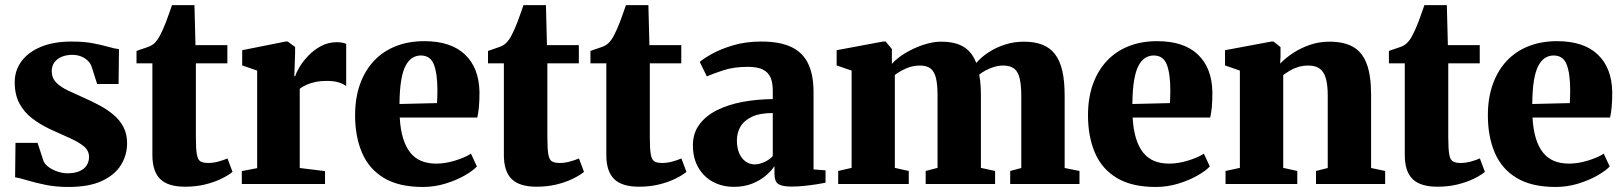

<svg xmlns="http://www.w3.org/2000/svg" viewBox="-20 -713 6292 744"><path d="M245 11.5Q196.5 11.5 156.2 3.2Q116 -5 86 -14.2Q56 -23.5 38.5 -26L40 -159.5H125.5L149 -88Q155 -75 170.5 -64.2Q186 -53.5 205 -47.5Q224 -41.5 241 -41.5Q269.5 -41.5 288.2 -49.8Q307 -58 316 -72.5Q325 -87 325 -104.5Q325 -129 305.8 -145.2Q286.5 -161.5 253 -176.8Q219.5 -192 176 -211.5Q136.5 -230 105 -254Q73.5 -278 55.2 -312.2Q37 -346.5 37 -394.5Q37 -439.5 62.8 -475Q88.5 -510.5 137.8 -531.2Q187 -552 257.5 -552Q306.5 -552 341 -545.2Q375.5 -538.5 399.8 -531.5Q424 -524.5 441 -522.5L439.5 -387.5H356.5L334.5 -456Q329.5 -469.5 318.8 -479.2Q308 -489 293 -494.8Q278 -500.5 260.5 -500.5Q236.5 -500.5 218.2 -492.5Q200 -484.5 190.2 -470.5Q180.5 -456.5 180.5 -437.5Q180.5 -410.5 198.2 -392.8Q216 -375 245 -361.5Q274 -348 306.5 -333.5Q337 -320 366.8 -304Q396.5 -288 420.2 -268Q444 -248 458.2 -221Q472.5 -194 472.5 -158Q472.5 -112.5 449 -74Q425.5 -35.5 375.2 -12Q325 11.5 245 11.5Z M697 10.5Q631 10.5 600.8 -19.2Q570.5 -49 570.5 -112.5V-467.5H509V-515.5Q521.5 -520.5 533.8 -524.2Q546 -528 556.8 -532.2Q567.5 -536.5 575 -542.5Q583 -549.5 589.2 -558Q595.5 -566.5 600.8 -577.2Q606 -588 611.5 -599.5Q617 -611.5 623 -627.2Q629 -643 635 -660.2Q641 -677.5 646.5 -693H733.5L737.5 -538H861V-467.5H739V-183.5Q739 -136.5 742.8 -115Q746.5 -93.5 757 -87.5Q767.5 -81.5 786.5 -81.5Q806.5 -81.5 826.5 -87Q846.5 -92.5 861.5 -99L881 -47Q864 -33 836.5 -19.8Q809 -6.5 773.8 2Q738.5 10.5 697 10.5Z M917 0V-50L976.5 -61.5V-439.5L918.5 -459.5V-518.5L1086.5 -552H1095L1123.5 -531V-507L1120.5 -417.5H1124Q1127.5 -431 1140.5 -453Q1153.5 -475 1174.8 -497.2Q1196 -519.5 1224 -534.5Q1252 -549.5 1285 -549.5Q1298 -549.5 1307 -547.5Q1316 -545.5 1321.5 -543V-379.5Q1311.5 -387.5 1293.2 -393.5Q1275 -399.5 1245.5 -399.5Q1221.5 -399.5 1201.8 -395.2Q1182 -391 1166.8 -384Q1151.5 -377 1141.5 -369V-62L1239.5 -50V0Z M1618.5 11.5Q1525.5 11.5 1467.5 -23.5Q1409.5 -58.5 1382.8 -121.2Q1356 -184 1356 -266Q1356 -334 1375.2 -387.2Q1394.5 -440.5 1429.8 -477.8Q1465 -515 1514.2 -534.2Q1563.5 -553.5 1624 -553.5Q1727 -553.5 1781.5 -502Q1836 -450.5 1838 -357Q1838 -323 1835.8 -298.5Q1833.5 -274 1829.5 -257.5H1529Q1531.5 -211.5 1541.8 -177.8Q1552 -144 1569.5 -122Q1587 -100 1612.2 -89.5Q1637.5 -79 1670.5 -79Q1706 -79 1744.5 -91Q1783 -103 1805 -117.5L1828 -68Q1813.5 -52 1781.5 -33.5Q1749.5 -15 1707 -1.8Q1664.5 11.5 1618.5 11.5ZM1528 -310 1673.5 -313.5Q1674 -326 1674.5 -338Q1675 -350 1675 -363Q1675 -427 1661.5 -462.5Q1648 -498 1610.5 -498Q1593.5 -498 1578.8 -489.2Q1564 -480.5 1552.5 -459.8Q1541 -439 1534.8 -402.5Q1528.5 -366 1528 -310Z M2059 10.5Q1993 10.5 1962.8 -19.2Q1932.5 -49 1932.5 -112.5V-467.5H1871V-515.5Q1883.5 -520.5 1895.8 -524.2Q1908 -528 1918.8 -532.2Q1929.5 -536.5 1937 -542.5Q1945 -549.5 1951.2 -558Q1957.5 -566.5 1962.8 -577.2Q1968 -588 1973.5 -599.5Q1979 -611.5 1985 -627.2Q1991 -643 1997 -660.2Q2003 -677.5 2008.5 -693H2095.5L2099.5 -538H2223V-467.5H2101V-183.5Q2101 -136.5 2104.8 -115Q2108.5 -93.5 2119 -87.5Q2129.5 -81.5 2148.5 -81.5Q2168.5 -81.5 2188.5 -87Q2208.5 -92.5 2223.5 -99L2243 -47Q2226 -33 2198.5 -19.8Q2171 -6.5 2135.8 2Q2100.5 10.5 2059 10.5Z M2456 10.5Q2390 10.5 2359.8 -19.2Q2329.5 -49 2329.5 -112.5V-467.5H2268V-515.5Q2280.5 -520.5 2292.8 -524.2Q2305 -528 2315.8 -532.2Q2326.5 -536.5 2334 -542.5Q2342 -549.5 2348.2 -558Q2354.5 -566.5 2359.8 -577.2Q2365 -588 2370.5 -599.5Q2376 -611.5 2382 -627.2Q2388 -643 2394 -660.2Q2400 -677.5 2405.5 -693H2492.5L2496.5 -538H2620V-467.5H2498V-183.5Q2498 -136.5 2501.8 -115Q2505.5 -93.5 2516 -87.5Q2526.5 -81.5 2545.5 -81.5Q2565.5 -81.5 2585.5 -87Q2605.5 -92.5 2620.5 -99L2640 -47Q2623 -33 2595.5 -19.8Q2568 -6.5 2532.8 2Q2497.5 10.5 2456 10.5Z M2824 11Q2779 11 2743 -8.2Q2707 -27.5 2686 -63.8Q2665 -100 2665 -150Q2665 -196.5 2689.8 -230.2Q2714.5 -264 2757.8 -285.8Q2801 -307.5 2856.8 -318Q2912.5 -328.5 2974.5 -329V-362Q2974.5 -392.5 2965.8 -412.8Q2957 -433 2936 -443.5Q2915 -454 2877.5 -454Q2823.5 -454 2782.5 -440.5Q2741.5 -427 2719 -417L2691.5 -473Q2706 -486 2739.2 -504.5Q2772.5 -523 2821.2 -537.5Q2870 -552 2930 -552Q3002 -552 3046.5 -530.8Q3091 -509.5 3111.8 -466Q3132.5 -422.5 3132.5 -355.5V-56.5L3179 -53V-5Q3167.5 -2.5 3145.2 1Q3123 4.5 3097 7.2Q3071 10 3048 10Q3011 10 2996 0.2Q2981 -9.5 2981 -40.5V-69.5Q2970 -52 2948 -33Q2926 -14 2894.8 -1.5Q2863.5 11 2824 11ZM2905 -76Q2921.5 -76 2941.8 -85Q2962 -94 2974.5 -108.5V-275Q2923.5 -275 2893 -260.2Q2862.5 -245.5 2849 -221.8Q2835.5 -198 2835.5 -169Q2835.5 -140.5 2844.2 -119.8Q2853 -99 2868.8 -87.5Q2884.5 -76 2905 -76Z M3228 0V-50.5L3280 -62.5V-439.5L3222 -459.5V-518.5L3401.5 -552H3412L3436 -523V-465.5Q3456.5 -488.5 3489.2 -508Q3522 -527.5 3558.5 -539.5Q3595 -551.5 3626.5 -551.5Q3682 -551.5 3714.8 -531Q3747.5 -510.5 3763 -469Q3783 -492.5 3811.8 -511Q3840.5 -529.5 3875.2 -540.5Q3910 -551.5 3947.5 -551.5Q3989 -551.5 4019 -539.8Q4049 -528 4068.2 -503Q4087.5 -478 4096.5 -438.5Q4105.5 -399 4105.5 -343V-62L4163 -50.5V0H3894.5V-50.5L3937.5 -62V-340Q3937.5 -383 3931.2 -409.2Q3925 -435.5 3909.8 -447.2Q3894.5 -459 3867.5 -459Q3850 -459 3832.5 -453.8Q3815 -448.5 3800 -440.5Q3785 -432.5 3774.5 -424Q3776.5 -413.5 3778 -401Q3779.5 -388.5 3780.2 -375.2Q3781 -362 3781 -348V-62.5L3836 -50.5V0H3567V-50.5L3613 -62.5V-342.5Q3613 -384.5 3607 -410Q3601 -435.5 3586.2 -447.2Q3571.5 -459 3544.5 -459Q3515 -459 3489.2 -447Q3463.5 -435 3447.5 -422.5V-62.5L3501.5 -50.5V0Z M4458.5 11.5Q4365.5 11.5 4307.5 -23.5Q4249.5 -58.5 4222.8 -121.2Q4196 -184 4196 -266Q4196 -334 4215.2 -387.2Q4234.5 -440.5 4269.8 -477.8Q4305 -515 4354.2 -534.2Q4403.5 -553.5 4464 -553.5Q4567 -553.5 4621.5 -502Q4676 -450.5 4678 -357Q4678 -323 4675.8 -298.5Q4673.5 -274 4669.5 -257.5H4369Q4371.5 -211.5 4381.8 -177.8Q4392 -144 4409.5 -122Q4427 -100 4452.2 -89.5Q4477.5 -79 4510.5 -79Q4546 -79 4584.5 -91Q4623 -103 4645 -117.5L4668 -68Q4653.5 -52 4621.5 -33.5Q4589.5 -15 4547 -1.8Q4504.5 11.5 4458.5 11.5ZM4368 -310 4513.5 -313.5Q4514 -326 4514.5 -338Q4515 -350 4515 -363Q4515 -427 4501.5 -462.5Q4488 -498 4450.5 -498Q4433.5 -498 4418.8 -489.2Q4404 -480.5 4392.5 -459.8Q4381 -439 4374.8 -402.5Q4368.5 -366 4368 -310Z M4784.5 -62.5V-439.5L4727 -459.5V-518.5L4906.5 -552H4915L4942 -530.5V-494L4940.5 -466.5Q4961 -488 4990.2 -507.2Q5019.5 -526.5 5055.2 -539Q5091 -551.5 5132 -551.5Q5187.5 -551.5 5223 -531.5Q5258.5 -511.5 5275.8 -466.2Q5293 -421 5293 -345.5V-62L5347.5 -50.5V0H5079.5V-50.5L5125 -62V-342.5Q5125 -384.5 5117.5 -410Q5110 -435.5 5093.5 -447.2Q5077 -459 5050 -459Q5028 -459 5009.8 -453.2Q4991.5 -447.5 4977.2 -438.8Q4963 -430 4952.5 -422V-62.5L5007 -50.5V0H4729V-50.5Z M5550 10.5Q5484 10.5 5453.8 -19.2Q5423.5 -49 5423.5 -112.5V-467.5H5362V-515.5Q5374.5 -520.5 5386.8 -524.2Q5399 -528 5409.8 -532.2Q5420.5 -536.5 5428 -542.5Q5436 -549.5 5442.2 -558Q5448.5 -566.5 5453.8 -577.2Q5459 -588 5464.5 -599.5Q5470 -611.5 5476 -627.2Q5482 -643 5488 -660.2Q5494 -677.5 5499.5 -693H5586.5L5590.5 -538H5714V-467.5H5592V-183.5Q5592 -136.5 5595.8 -115Q5599.5 -93.5 5610 -87.5Q5620.5 -81.5 5639.5 -81.5Q5659.5 -81.5 5679.5 -87Q5699.5 -92.5 5714.5 -99L5734 -47Q5717 -33 5689.5 -19.8Q5662 -6.5 5626.8 2Q5591.5 10.5 5550 10.5Z M6008 11.5Q5915 11.5 5857 -23.5Q5799 -58.5 5772.2 -121.2Q5745.5 -184 5745.5 -266Q5745.5 -334 5764.8 -387.2Q5784 -440.5 5819.2 -477.8Q5854.5 -515 5903.8 -534.2Q5953 -553.5 6013.5 -553.5Q6116.5 -553.5 6171 -502Q6225.5 -450.5 6227.5 -357Q6227.5 -323 6225.2 -298.5Q6223 -274 6219 -257.5H5918.5Q5921 -211.5 5931.2 -177.8Q5941.5 -144 5959 -122Q5976.5 -100 6001.8 -89.5Q6027 -79 6060 -79Q6095.5 -79 6134 -91Q6172.5 -103 6194.5 -117.5L6217.5 -68Q6203 -52 6171 -33.5Q6139 -15 6096.5 -1.8Q6054 11.5 6008 11.5ZM5917.5 -310 6063 -313.5Q6063.5 -326 6064 -338Q6064.5 -350 6064.5 -363Q6064.5 -427 6051 -462.5Q6037.5 -498 6000 -498Q5983 -498 5968.2 -489.2Q5953.5 -480.5 5942 -459.8Q5930.5 -439 5924.2 -402.5Q5918 -366 5917.5 -310Z"/></svg>

Font: Merriweather 60pt Black
Style: Regular
Weight: 900
Version: Version 2.100